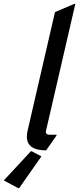

<svg xmlns="http://www.w3.org/2000/svg" viewBox="-29 -777 419 1017"><path d="M215.3 19.5Q113.3 19.5 113.3 -53.7Q113.3 -67.9 117.2 -85L262.2 -712.9L365.2 -756.8H370.1L214.8 -85Q210 -63.5 233.4 -63.5H271L270 -58.6ZM72.3 219.7H67.4L-8.8 178.7L134.3 24.4H139.2L190.4 51.3Z"/></svg>

Font: Nova Script
Style: Regular
Weight: 400
Italic angle: -13°
Version: Version 2.001